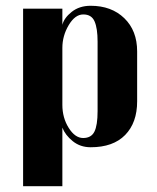

<svg xmlns="http://www.w3.org/2000/svg" viewBox="-20 -500 545 665"><path d="M196 145H60V-470H196V-414Q202 -438 228.5 -459Q255 -480 294 -480Q366 -480 410.5 -437Q455 -394 455 -322V-149Q455 -75 413.5 -32.5Q372 10 294 10Q258 10 232 -11Q206 -32 196 -58ZM196 -334V-137Q196 -92 218 -57Q240 -22 268 -22Q296 -22 307 -44Q318 -66 318 -115V-356Q318 -402 307.5 -426Q297 -450 268.5 -450Q240 -450 218 -413Q196 -376 196 -334Z"/></svg>

Font: Trochut
Style: Bold
Weight: 700
Designer: Andreu Balius
Foundry: Andreu Balius
Version: Version 1.001